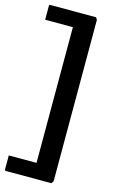

<svg xmlns="http://www.w3.org/2000/svg" viewBox="-143 -778 609 1010"><g transform="rotate(15 162.0 -273.0)"><path d="M-1 179Q-7 179 -7 171V96H144V-643H-7V-718Q-7 -725 -1 -725H248L256 -713V166L247 179Z"/></g></svg>

Font: Kreon Light SemiBold
Style: Regular
Weight: 600
Version: Version 2.002